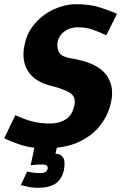

<svg xmlns="http://www.w3.org/2000/svg" viewBox="-39 -696 584 914"><path d="M490 -211Q478 -152 440.5 -102Q403 -52 338 -21Q273 10 176 10Q111 10 63 -5.5Q15 -21 -19 -38L34 -148Q74 -129 112.5 -118.5Q151 -108 201 -108Q242 -108 273.5 -127.5Q305 -147 315 -194Q323 -233 297.5 -251.5Q272 -270 206 -287Q127 -306 94.5 -357Q62 -408 78 -483Q90 -542 128.5 -585.5Q167 -629 219 -652.5Q271 -676 322 -676Q388 -676 435.5 -661Q483 -646 518 -630L467 -528Q426 -547 397.5 -556.5Q369 -566 332 -566Q294 -566 268 -546.5Q242 -527 236 -500Q230 -473 240.5 -449.5Q251 -426 300 -418Q419 -399 463 -344.5Q507 -290 490 -211ZM164 87Q157 87 140.5 87.5Q124 88 107 91L126 0H233L225 36Q250 36 261.5 54Q273 72 265 115Q255 157 226 177.5Q197 198 140 198Q114 198 96.5 193.5Q79 189 60 185L90 121Q105 124 120 126Q135 128 155 128Q183 128 188 107Q191 87 164 87Z"/></svg>

Font: Epunda Sans ExtraBold
Style: Italic
Weight: 800
Italic angle: -12.0243°
Designer: Simon Atzbach
Foundry: typofactur
Version: Version 2.204; ttfautohint (v1.8.4.7-5d5b)